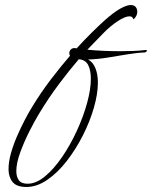

<svg xmlns="http://www.w3.org/2000/svg" viewBox="-20 -451 605 765"><path d="M85 294Q46 294 30 274Q14 254 14 223Q14 194 23.5 160Q33 126 48 91.5Q63 57 79 26.5Q95 -4 108 -25Q144 -84 183 -135Q222 -186 259 -229Q256 -234 256 -239Q256 -248 263 -254.5Q270 -261 281 -259Q282 -259 283 -258.5Q284 -258 285 -258Q317 -293 346 -321.5Q375 -350 397 -370Q433 -402 459 -416.5Q485 -431 501 -431Q518 -431 524 -418Q527 -412 527 -405Q527 -392 519.5 -382Q512 -372 511 -375Q508 -386 496 -386Q478 -386 448 -366Q418 -346 392 -319L328 -253Q358 -250 391.5 -248.5Q425 -247 458 -247Q485 -247 511.5 -248Q538 -249 561 -252H563Q565 -252 565 -250Q565 -244 557 -242Q527 -241 488 -234.5Q449 -228 408.5 -221.5Q368 -215 331 -214Q351 -203 360.5 -178.5Q370 -154 370 -122Q370 -77 354 -21.5Q338 34 310 89Q282 144 246 190.5Q210 237 168.5 265.5Q127 294 85 294ZM90 281Q124 281 159.5 251.5Q195 222 227.5 174.5Q260 127 286 70.5Q312 14 327 -40.5Q342 -95 342 -137Q342 -169 332.5 -189.5Q323 -210 301 -214Q300 -214 298 -214.5Q296 -215 294 -215Q257 -172 216 -117.5Q175 -63 135 3Q118 31 97 72.5Q76 114 60.5 156.5Q45 199 45 231Q45 253 55 267Q65 281 90 281Z"/></svg>

Font: WindSong
Style: Regular
Weight: 400
Designer: Robert E. Leuschke
Foundry: Robert E. Leuschke
Version: Version 1.010; ttfautohint (v1.8.3)